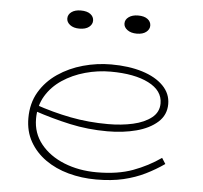

<svg xmlns="http://www.w3.org/2000/svg" viewBox="-51 -756 870 823"><g transform="rotate(5 383.5 -344.0)"><path d="M392 14Q329 14 272.5 -1.5Q216 -17 173 -47.5Q130 -78 105 -122Q80 -166 80 -223Q80 -287 108.5 -335.5Q137 -384 185.5 -417Q234 -450 293.5 -466.5Q353 -483 414 -483Q490 -483 548 -465Q606 -447 639 -413.5Q672 -380 672 -335Q672 -288 637.5 -257Q603 -226 546.5 -211Q490 -196 422 -196Q338 -196 260.5 -213Q183 -230 106 -256L105 -284Q183 -257 260.5 -242Q338 -227 422 -227Q480 -227 529 -238Q578 -249 608.5 -273Q639 -297 639 -335Q639 -390 578 -421Q517 -452 414 -452Q359 -452 305 -437Q251 -422 207.5 -393Q164 -364 138.5 -321.5Q113 -279 113 -223Q113 -161 150.5 -114.5Q188 -68 251.5 -42.5Q315 -17 392 -17Q482 -17 547 -41Q612 -65 666 -103L682 -78Q645 -52 602.5 -31Q560 -10 509 2Q458 14 392 14ZM511 -624Q486 -624 470.5 -635.5Q455 -647 455 -663Q455 -680 470.5 -691Q486 -702 511 -702Q537 -702 551.5 -691Q566 -680 566 -663Q566 -647 551.5 -635.5Q537 -624 511 -624ZM264 -624Q239 -624 224 -635.5Q209 -647 209 -663Q209 -680 224 -691Q239 -702 264 -702Q291 -702 305.5 -691Q320 -680 320 -663Q320 -647 305.5 -635.5Q291 -624 264 -624Z"/></g></svg>

Font: BioRhyme SemiExpanded ExtraLight
Style: Regular
Weight: 250
Width: 6
Designer: Aoife Mooney
Foundry: Aoife Mooney Type
Version: Version 1.600;gftools[0.9.33]